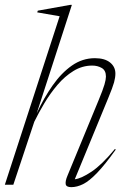

<svg xmlns="http://www.w3.org/2000/svg" viewBox="-28 -762 526 792"><path d="M113.5 -260 27 0H-8L218 -695L125.5 -711L128 -718L262 -742H268.5L123.5 -294.5Q152.5 -357.5 188.8 -409.2Q225 -461 268.5 -491.5Q312 -522 363.5 -522Q404 -522 426 -504.2Q448 -486.5 448 -458.5Q448 -442.5 442.5 -422.2Q437 -402 418.5 -357.5L280.5 -22.5Q307 -25.5 349.8 -54Q392.5 -82.5 446 -147.5L449.5 -145Q405 -82.5 372.5 -48.8Q340 -15 314.8 -2.5Q289.5 10 266 10Q245 10 243 -2.5Q241 -15 250 -36.5L378.5 -348Q397 -392.5 403 -413.5Q409 -434.5 409 -446Q409 -471.5 391.8 -481.5Q374.5 -491.5 352.5 -491.5Q311 -491.5 275 -469.2Q239 -447 209 -411.8Q179 -376.5 155 -336.2Q131 -296 113.5 -260Z"/></svg>

Font: Newsreader Display ExtraLight
Style: Italic
Weight: 275
Italic angle: -17°
Designer: Hugues Gentile
Foundry: Production Type
Version: Version 1.002